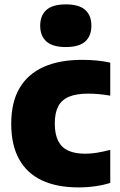

<svg xmlns="http://www.w3.org/2000/svg" viewBox="-20 -824 536 855"><path d="M330 10.5Q233 10.5 166.2 -21Q99.5 -52.5 64.8 -115.5Q30 -178.5 30 -273Q30 -369 67.2 -432Q104.5 -495 174.8 -526.2Q245 -557.5 345 -557.5Q380 -557.5 411.2 -554.5Q442.5 -551.5 471 -545V-398Q445.5 -402.5 421.2 -404.8Q397 -407 372 -407Q320 -407 287.2 -393.2Q254.5 -379.5 239.2 -350.2Q224 -321 224 -274.5Q224 -226 239.2 -196.2Q254.5 -166.5 284.5 -153Q314.5 -139.5 359.5 -139.5Q385.5 -139.5 411.2 -143.8Q437 -148 471 -156.5V-9.5Q441.5 0 405 5.2Q368.5 10.5 330 10.5ZM273 -614.5Q214.5 -614.5 186.8 -639.2Q159 -664 159 -709.5Q159 -755 186.8 -779.8Q214.5 -804.5 273 -804.5Q332 -804.5 359.5 -779.8Q387 -755 387 -709.5Q387 -664 359.5 -639.2Q332 -614.5 273 -614.5Z"/></svg>

Font: Encode Sans Condensed Thin ExtraBold
Style: Regular
Weight: 800
Version: Version 3.002